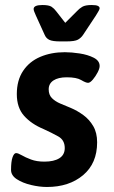

<svg xmlns="http://www.w3.org/2000/svg" viewBox="-20 -738 453 765"><path d="M220 -573Q190 -573 177 -579Q164 -585 158 -599L123 -676Q119 -685 116.5 -691.5Q114 -698 114 -702Q114 -718 149 -718Q175 -718 185.5 -711Q196 -704 204 -693L240 -647L286 -693Q296 -704 308 -711Q320 -718 345 -718Q363 -718 370 -714.5Q377 -711 377 -705Q377 -699 362 -676L311 -599Q303 -587 290.5 -580Q278 -573 244 -573ZM167 7Q137 7 103.5 -1Q70 -9 47 -24Q24 -39 24 -61Q24 -95 30 -111.5Q36 -128 44 -128Q52 -128 66.5 -119.5Q81 -111 103.5 -102.5Q126 -94 157 -94Q195 -94 216.5 -107.5Q238 -121 238 -148Q238 -180 212 -194.5Q186 -209 153 -224Q105 -244 76 -276.5Q47 -309 47 -363Q47 -418 72 -455.5Q97 -493 140.5 -511.5Q184 -530 238 -530Q265 -530 297.5 -525Q330 -520 353.5 -508Q377 -496 377 -475Q377 -465 369 -449.5Q361 -434 350 -421Q339 -408 331 -408Q322 -408 303.5 -419Q285 -430 246 -430Q212 -430 193 -417.5Q174 -405 174 -382Q174 -360 187 -347Q200 -334 220 -325.5Q240 -317 262 -308Q288 -297 312 -279.5Q336 -262 351.5 -235.5Q367 -209 367 -171Q367 -87 311 -40Q255 7 167 7Z"/></svg>

Font: Asap SemiBold
Style: Italic
Weight: 600
Italic angle: -6°
Designer: Pablo Cosgaya
Foundry: Omnibus-Type
Version: Version 3.001; ttfautohint (v1.8.3)